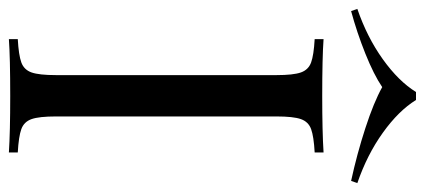

<svg xmlns="http://www.w3.org/2000/svg" viewBox="-308 -674 956 432"><g transform="rotate(90 170.0 -458.0)"><path d="M297 -688Q261 -686 244.5 -680Q228 -674 222 -657Q216 -640 216 -602V-106Q216 -68 222 -51Q228 -34 244.5 -28Q261 -22 297 -20V0Q251 -3 170 -3Q84 -3 42 0V-20Q78 -22 94.5 -28Q111 -34 117 -51Q123 -68 123 -106V-602Q123 -640 117 -657Q111 -674 94.5 -680Q78 -686 42 -688V-708Q84 -705 170 -705Q250 -705 297 -708ZM366 -784 361 -770Q301 -783 242.5 -802Q184 -821 150 -840Q122 -821 74.5 -802Q27 -783 -21 -770L-26 -784Q38 -806 87.5 -841.5Q137 -877 161 -916H179Q203 -877 252.5 -841.5Q302 -806 366 -784Z"/></g></svg>

Font: Playfair Display SC
Style: Regular
Weight: 400
Designer: Claus Eggers Sørensen
Foundry: Claus Eggers Sørensen
Version: Version 1.200; ttfautohint (v1.6)